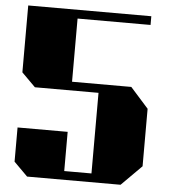

<svg xmlns="http://www.w3.org/2000/svg" viewBox="-54 -829 774 878"><g transform="rotate(5 332.5 -390.0)"><path d="M103 0H532L625 -93V-357L542 -450H270V-740H605V-780H40V-473L103 -410H395V-40H270V-220H40V-63Z"/></g></svg>

Font: Kumar One
Style: Regular
Weight: 400
Designer: Parimal Parmar
Foundry: Indian Type Foundry
Version: Version 1.001;PS 1.001;hotconv 1.0.88;makeotf.lib2.5.647800